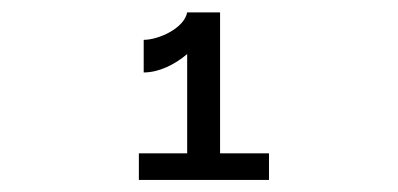

<svg xmlns="http://www.w3.org/2000/svg" viewBox="-20 -848 660 318"><path d="M218 -782V-728C242.5 -728 269 -740.5 290 -758.5V-594H210V-550H425.5V-594H344.5V-827.5H290C285 -801 242.5 -782 218 -782Z"/></svg>

Font: Monaspace Krypton Light
Style: Regular
Weight: 300
Designer: Riley Cran & the Lettermatic Team
Foundry: Lettermatic
Version: Version 1.101 (Monaspace Krypton)